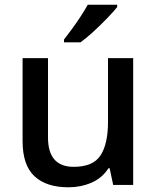

<svg xmlns="http://www.w3.org/2000/svg" viewBox="-20 -786 667 816"><path d="M546 -539V0H461L446 -71H441Q414 -29 368.5 -9.5Q323 10 271 10Q177 10 126.5 -37Q76 -84 76 -186V-539H184V-202Q184 -77 293 -77Q376 -77 407.5 -126Q439 -175 439 -267V-539ZM478 -756Q463 -737 435.5 -708.5Q408 -680 377.5 -652Q347 -624 322 -606H252V-618Q267 -637 286 -663Q305 -689 323 -716.5Q341 -744 353 -766H478Z"/></svg>

Font: Noto Sans Lao Medium
Style: Regular
Weight: 500
Designer: Monotype Design Team
Foundry: Monotype Imaging Inc.
Version: Version 2.003; ttfautohint (v1.8.4.7-5d5b)